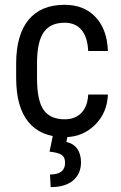

<svg xmlns="http://www.w3.org/2000/svg" viewBox="-20 -558 502 795"><path d="M248 -64C208.3 -64 179.3 -76.8 160.9 -102.5C142.5 -128.3 133.3 -172.2 133.3 -234.4V-301.8C134 -359.4 143.6 -400.8 162.1 -426C180.7 -451.3 209.1 -463.9 247.6 -463.9C277.2 -463.9 300.4 -454.1 317.1 -434.6C333.9 -415 343.3 -385.7 345.2 -346.7H426.8C424.8 -405.9 408 -452.6 376.2 -486.8C344.5 -521 301.6 -538.1 247.6 -538.1C182.1 -538.1 132.3 -517.3 98.1 -475.8C64 -434.3 46.9 -373.7 46.9 -293.9V-235.8C46.9 -154.5 64 -93.2 98.4 -52C132.7 -10.8 182.6 9.8 248 9.8C297.2 9.8 338.8 -6.9 372.8 -40.3C406.8 -73.6 424.8 -115.7 426.8 -166.5H345.2C343.6 -133.6 334.1 -108.3 316.9 -90.6C299.6 -72.8 276.7 -64 248 -64ZM259.8 4.4H198.7L185.1 69.8C210.8 72.8 227.9 77.6 236.6 84.2C245.2 90.9 249.5 101.6 249.5 116.2C249.5 148.4 228.7 164.6 187 164.6L189.9 216.8C230.3 216.8 261.3 207.5 283 189C304.6 170.4 315.4 145.5 315.4 114.3C315.4 91.5 310.2 72.8 299.8 58.1C289.4 43.5 274.4 34 254.9 29.8Z"/></svg>

Font: Roboto Condensed
Style: Regular
Weight: 400
Designer: Google
Version: Version 2.134; 2016